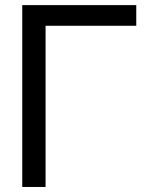

<svg xmlns="http://www.w3.org/2000/svg" viewBox="-20 -743 630 763"><path d="M161.1 -320.3V-640.6H521.5V-722.7H68.4V0H161.1V-82Z"/></svg>

Font: Giphurs
Style: Regular
Weight: 400
Version: Version 2.010